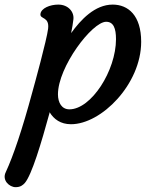

<svg xmlns="http://www.w3.org/2000/svg" viewBox="-89 -525 660 819"><path d="M122.1 -42.5C122.1 -43.9 122.6 -44.9 122.6 -46.4C140.6 -16.6 169.4 4.9 213.9 4.9C343.8 4.9 513.2 -166.5 513.2 -346.7C513.2 -459 458 -505.4 391.6 -505.4C315.9 -505.4 255.4 -440.9 214.4 -383.8C218.8 -404.3 222.2 -426.3 224.1 -442.4C228 -473.6 202.6 -505.4 159.7 -505.4C124.5 -505.4 86.4 -490.2 83.5 -465.3C80.6 -441.9 122.6 -455.6 116.2 -402.3C110.4 -355 58.1 -164.6 48.3 -129.9C5.9 26.9 -31.7 138.7 -64.5 209.5C-81.5 244.1 -48.8 273.4 -22.5 273.4C-1.5 273.4 8.3 264.6 16.6 255.9C46.4 221.7 87.4 84 122.1 -42.5ZM158.2 -122.6C158.2 -239.3 303.7 -432.1 363.8 -432.1C395 -432.1 405.8 -404.3 405.8 -357.9C405.8 -224.1 300.3 -58.6 207 -58.6C174.8 -58.6 158.2 -86.4 158.2 -122.6Z"/></svg>

Font: Courgette
Style: Regular
Weight: 400
Designer: Karolina Lach
Foundry: Karolina Lach
Version: Version 1.002